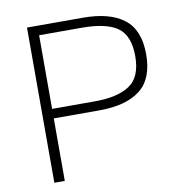

<svg xmlns="http://www.w3.org/2000/svg" viewBox="-76 -741 786 814"><g transform="rotate(-10 316.5 -334.0)"><path d="M93 0V-668H334Q449 -668 510 -621Q571 -574 571 -469Q571 -363 510 -316Q449 -269 334 -269H138V0ZM138 -310H322Q420 -310 472 -344.5Q524 -379 524 -469Q524 -558 475.5 -592.5Q427 -627 322 -627H138Z"/></g></svg>

Font: Gantari ExtraLight
Style: Regular
Weight: 250
Designer: Anugrah Pasau
Foundry: Lafontype
Version: Version 1.000